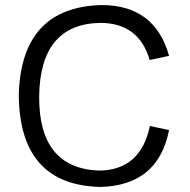

<svg xmlns="http://www.w3.org/2000/svg" viewBox="-20 -738 762 768"><path d="M578.6 -498Q536.1 -646 380.4 -646.5Q140.6 -641.6 136.7 -353.5Q134.3 -66.4 374 -55.7Q542 -55.7 579.6 -233.9L656.2 -217.8Q612.8 4.4 380.4 9.8Q57.1 1.5 55.2 -359.4Q64.9 -709.5 386.2 -717.8Q599.6 -717.8 656.2 -514.6Z"/></svg>

Font: Saysettha OT
Style: Regular
Weight: 400
Designer: John M. Durdin and Silvain Dupertuis
Foundry: Lao Script for Windows
Version: Version 2.000